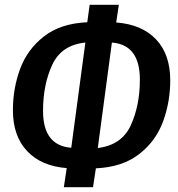

<svg xmlns="http://www.w3.org/2000/svg" viewBox="-20 -747 743 803"><path d="M381 -43 369 36H247L259 -44Q153 -52 93.5 -115Q34 -178 34 -286Q34 -377 64 -458.5Q94 -540 163.5 -594.5Q233 -649 345 -654L355 -727H477L466 -653Q573 -645 632.5 -582.5Q692 -520 692 -411Q692 -321 662 -239Q632 -157 562 -102.5Q492 -48 381 -43ZM565 -414Q565 -560 448 -569L389 -128Q489 -140 527 -223Q565 -306 565 -414ZM278 -129 337 -569Q237 -559 198.5 -476Q160 -393 160 -283Q160 -138 278 -129Z"/></svg>

Font: Fira Sans Extra Condensed Medium
Style: Italic
Weight: 500
Width: 3
Italic angle: -8°
Designer: Carrois Corporate & Edenspiekermann AG
Foundry: Carrois Corporate GbR & Edenspiekermann AG
Version: Version 4.203